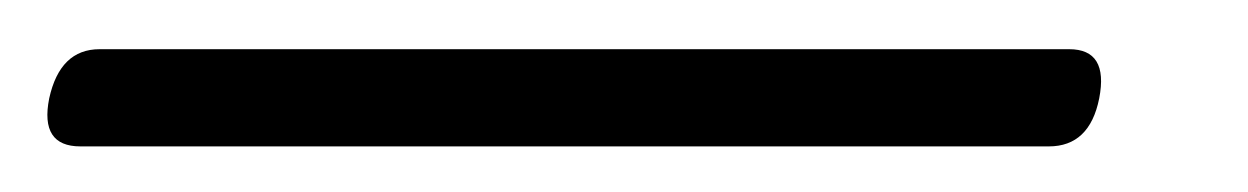

<svg xmlns="http://www.w3.org/2000/svg" viewBox="-58 86 520 80"><path d="M-37.5 127Q-33 106.5 -16.5 106.5H387.5Q404 106.5 400 127Q396 147 379 147H-24.5Q-41.5 147 -37.5 127Z"/></svg>

Font: Fraunces 9pt Light
Style: Italic
Weight: 300
Italic angle: -16°
Version: Version 1.000;[0bf87f6ff]